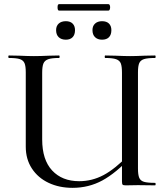

<svg xmlns="http://www.w3.org/2000/svg" viewBox="-20 -892 801 924"><path d="M486 -613Q484 -613 484 -619Q484 -625 486 -625L536 -624Q580 -622 606 -622Q633 -622 675 -624L726 -625Q729 -625 729 -619Q729 -613 726 -613Q690 -613 673 -607.5Q656 -602 650 -588Q644 -574 644 -544V-81Q644 -51 650 -36.5Q656 -22 673 -17Q690 -12 726 -12Q729 -12 729 -6Q729 0 726 0L644 -1L586 0Q574 0 570.5 -3Q567 -6 567 -19V-542Q567 -572 561.5 -586.5Q556 -601 539 -607Q522 -613 486 -613ZM329 12Q265 12 214 -12Q163 -36 133.5 -81Q104 -126 104 -186V-544Q104 -574 98 -588Q92 -602 75.5 -607.5Q59 -613 23 -613Q20 -613 20 -619Q20 -625 23 -625L73 -624Q117 -622 143 -622Q172 -622 216 -624L264 -625Q267 -625 267 -619Q267 -613 264 -613Q229 -613 212 -607Q195 -601 189 -586.5Q183 -572 183 -542V-221Q183 -123 231 -71.5Q279 -20 361 -20Q423 -20 478.5 -49.5Q534 -79 601 -148L613 -139Q538 -59 472.5 -23.5Q407 12 329 12ZM250 -747Q250 -767 262.5 -778.5Q275 -790 297 -790Q318 -790 329.5 -778.5Q341 -767 341 -747Q341 -725 329.5 -713Q318 -701 297 -701Q275 -701 262.5 -713Q250 -725 250 -747ZM425 -747Q425 -767 437.5 -778.5Q450 -790 471 -790Q493 -790 504.5 -778.5Q516 -767 516 -747Q516 -725 504.5 -713Q493 -701 471 -701Q450 -701 437.5 -713Q425 -725 425 -747ZM257 -857Q257 -872 264 -872H502Q506 -872 508 -867.5Q510 -863 510 -857Q510 -851 508 -846Q506 -841 502 -841H264Q257 -841 257 -857Z"/></svg>

Font: Cormorant Infant Medium
Style: Regular
Weight: 500
Designer: Christian Thalmann (Catharsis Fonts)
Foundry: Catharsis Fonts
Version: Version 4.000